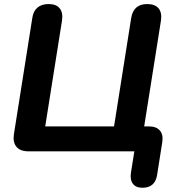

<svg xmlns="http://www.w3.org/2000/svg" viewBox="-20 -733 860 930"><path d="M614.5 101.9 630.7 0H117.5Q78 0 59.8 -21.9Q41.5 -43.7 47.3 -82.4L136.5 -646Q141.1 -679.1 161.5 -696.3Q182 -713.4 215.9 -713.4Q252.6 -713.4 269.4 -692.3Q286.1 -671.3 280.3 -633L199 -120.7H532.4L615.1 -643.6Q625.4 -713.4 693.4 -713.4Q730.9 -713.4 748.1 -692.5Q765.4 -671.5 759.6 -633L674.4 -95.8L622.7 -120.7H701.8Q737.5 -120.7 754.6 -100.5Q771.6 -80.2 766 -44.5L740.8 115.5Q730.6 176.5 669.8 176.5Q637.9 176.5 623.4 156.7Q608.9 137 614.5 101.9Z"/></svg>

Font: SN Pro Thin
Style: Italic
Weight: 200
Italic angle: -9°
Designer: Tobias Whetton
Foundry: Supernotes
Version: Version 1.003;Glyphs 3.3 (3324)